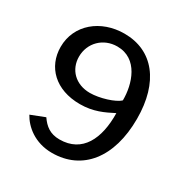

<svg xmlns="http://www.w3.org/2000/svg" viewBox="-173 -893 1010 1045"><g transform="rotate(30 332.0 -371.0)"><path d="M294 9C484 9 603 -139 603 -383C603 -614 492 -751 313 -751C165 -751 47 -655 47 -515C47 -390 139 -297 293 -297C378 -297 435 -326 490 -354C493 -195 436 -75 293 -75C234 -75 200 -102 171 -144L84 -110C115 -53 185 9 294 9ZM310 -377C219 -377 160 -438 160 -519C160 -605 226 -671 314 -671C444 -671 487 -534 486 -432C458 -404 370 -377 310 -377Z"/></g></svg>

Font: Bisquit Text
Style: Regular
Weight: 400
Version: Version 1.004;Glyphs 3.2.3 (3260)